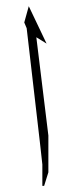

<svg xmlns="http://www.w3.org/2000/svg" viewBox="-20 -607 235 622"><path d="M73.2 -586.9 130.9 -465.8 97.7 -486.3 136.7 -168V-48.8L123 -4.9H117.2V-74.2L109.4 -144.5L66.4 -515.6L58.6 -534.2Z"/></svg>

Font: LaylaThuluth
Style: Regular
Weight: 400
Version: Version 2.0